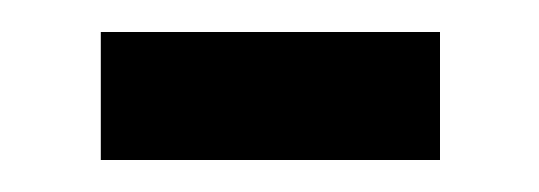

<svg xmlns="http://www.w3.org/2000/svg" viewBox="-20 -357 337 120"><path d="M43 -337V-257H255V-337Z"/></svg>

Font: Noto Sans Devanagari UI Condensed
Style: Regular
Weight: 400
Width: 3
Designer: Jelle Bosma - Monotype Design Team
Foundry: Monotype Imaging Inc.
Version: Version 2.003